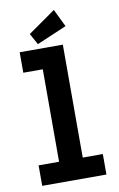

<svg xmlns="http://www.w3.org/2000/svg" viewBox="-94 -899 588 951"><g transform="rotate(-10 200.0 -424.0)"><path d="M39 0V-103H142V-568H44V-671H261V-103H362V0ZM140 -695 109 -751 247 -848 290 -759Z"/></g></svg>

Font: Inconsolata Condensed Black
Style: Regular
Weight: 900
Width: 3
Monospace: yes
Designer: Raph Levien, Cyreal, Brenton Simpson
Foundry: Raph Levien, Cyreal, Google
Version: Version 3.001; ttfautohint (v1.8.2.53-6de2)